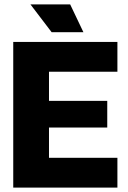

<svg xmlns="http://www.w3.org/2000/svg" viewBox="-20 -850 580 870"><path d="M40 0V-660H512V-525H202V-393H466V-272H202V-135H512V0ZM214 -704 118 -830H298L358 -704Z"/></svg>

Font: Bricolage Grotesque 48pt ExtraBold
Style: Regular
Weight: 800
Designer: Mathieu Triay
Foundry: Atelier Triay
Version: Version 1.000; ttfautohint (v1.8.4.7-5d5b);gftools[0.9.32]